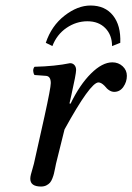

<svg xmlns="http://www.w3.org/2000/svg" viewBox="-20 -665 480 696"><path d="M89.8 -17.1Q89.8 -23.9 92 -32.5Q94.2 -41 97.7 -52.7Q101.1 -64.5 103 -71.8L141.1 -242.2Q164.1 -346.7 164.1 -363.8Q164.1 -389.2 146 -390.1L105 -393.1Q100.6 -399.9 100.3 -408.2Q100.1 -416.5 105 -422.9Q180.2 -424.8 233.9 -436Q243.7 -436 249.8 -429.2Q255.9 -422.4 255.9 -411.1Q255.9 -397 238.8 -320.8L231.9 -290L235.8 -289.1Q269 -357.9 309.8 -398.4Q350.6 -439 387.2 -439Q409.2 -439 424.6 -424.8Q439.9 -410.6 439.9 -390.1Q439.9 -368.2 427.2 -350.1Q414.6 -332 394 -332Q376 -332 358.9 -354Q346.7 -366.2 336.9 -366.2Q307.6 -366.2 213.9 -195.8L183.1 -71.8Q182.1 -66.9 179.7 -54.9Q177.2 -43 175.5 -35.6Q173.8 -28.3 169.9 -18.3Q166 -8.3 161.1 -2.7Q156.2 2.9 147.9 7.1Q139.6 11.2 128.9 11.2Q89.8 11.2 89.8 -17.1ZM386.2 -498Q386.2 -538.1 361.8 -563Q337.4 -587.9 296.9 -587.9Q256.3 -587.9 221.2 -564Q186 -540 169.9 -498L146 -509.8Q166.5 -571.3 213.9 -608.2Q261.2 -645 308.1 -645Q360.8 -645 389.6 -608.9Q418.5 -572.8 416 -509.8Z"/></svg>

Font: Common Serif News
Style: Italic
Weight: 450
Italic angle: -12°
Designer: Philipp H. Poll, Khaled Hosny
Foundry: Stefan Peev, Context Ltd.
Version: Version 1.026